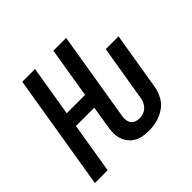

<svg xmlns="http://www.w3.org/2000/svg" viewBox="-174 -937 1148 1148"><g transform="rotate(-45 400.0 -363.5)"><path d="M476 8Q450 8 425.5 3.5Q401 -1 380.5 -13Q360 -25 345 -44Q330 -63 323 -86Q316 -109 316 -134.5Q316 -160 321 -186L343 -321H188L135 0H27L148 -735H256L203 -414H358L411 -735H519L426 -171Q423 -154 424.5 -137.5Q426 -121 434.5 -108.5Q443 -96 458 -90Q473 -84 490 -84Q506 -84 522 -89.5Q538 -95 550.5 -106.5Q563 -118 570.5 -134Q578 -150 580 -165L639 -520H747L686 -150Q682 -128 672.5 -105Q663 -82 648 -63Q633 -44 612 -30Q591 -16 568.5 -7.5Q546 1 522.5 4.5Q499 8 476 8Z"/></g></svg>

Font: Iosevka Aile Semibold Oblique
Style: Regular
Weight: 600
Italic angle: -9°
Designer: Belleve Invis
Foundry: Belleve Invis
Version: Version 31.1.0; ttfautohint (v1.8.4)